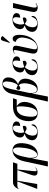

<svg xmlns="http://www.w3.org/2000/svg" viewBox="1566 -2410 1080 4252"><g transform="rotate(-90 2106.0 -284.0)"><path d="M49 0H157L230 -440H465L356 -121C324 -29 357 7 422 7C457 7 482 -1 523 -33L519 -42C490 -18 471 -11 460 -11C438 -11 438 -28 444 -97L479 -440H606L637 -536H204C124 -536 87 -499 43 -413L50 -410C76 -437 93 -440 150 -440H215Z M545 236H657L723 -116H725C728 -17 764 10 821 10C930 10 1030 -83 1056 -274C1081 -454 1025 -546 903 -546C781 -546 692 -450 657 -278L616 -84ZM802 -1C754 -1 732 -61 737 -178L761 -293C795 -461 843 -536 903 -536C963 -536 981 -459 955 -273C930 -97 864 -1 802 -1Z M1293 10C1412 10 1469 -34 1477 -85C1481 -104 1475 -123 1462 -130C1429 -26 1376 -1 1318 -1C1240 -1 1219 -65 1232 -139C1245 -209 1277 -249 1304 -274C1339 -248 1366 -235 1389 -235C1417 -235 1441 -254 1446 -280C1449 -300 1443 -313 1434 -320C1402 -316 1358 -305 1307 -287C1294 -302 1282 -348 1293 -407C1309 -499 1348 -536 1394 -536C1452 -536 1462 -495 1441 -377C1507 -377 1534 -403 1541 -444C1549 -491 1518 -546 1401 -546C1292 -546 1205 -493 1189 -402C1178 -339 1209 -296 1266 -279V-276C1198 -257 1142 -216 1129 -139C1114 -54 1165 10 1293 10Z M1725 10C1871 10 1952 -100 1972 -239C1986 -343 1950 -410 1880 -453H2029L2057 -536H1867C1706 -536 1581 -450 1553 -248C1531 -89 1592 10 1725 10ZM1728 0C1652 0 1633 -78 1656 -243C1679 -404 1758 -453 1833 -453H1866C1877 -421 1882 -341 1867 -236C1844 -71 1797 0 1728 0Z M1983 236H2094L2162 -120H2164C2164 -34 2191 10 2267 10C2373 10 2461 -79 2486 -219C2506 -333 2455 -396 2372 -424L2373 -426C2441 -460 2497 -508 2513 -597C2529 -686 2501 -770 2379 -770C2266 -770 2179 -691 2151 -551L2061 -116ZM2250 -7C2189 -7 2170 -47 2172 -167L2260 -583C2289 -718 2326 -760 2374 -760C2422 -760 2440 -713 2419 -592C2406 -519 2379 -462 2346 -429C2314 -446 2282 -458 2266 -463C2252 -451 2245 -433 2244 -422C2238 -390 2256 -374 2279 -374C2303 -375 2326 -395 2341 -408C2379 -382 2399 -314 2382 -216C2354 -57 2301 -7 2250 -7Z M2734 10C2853 10 2910 -34 2918 -85C2922 -104 2916 -123 2903 -130C2870 -26 2817 -1 2759 -1C2681 -1 2660 -65 2673 -139C2686 -209 2718 -249 2745 -274C2780 -248 2807 -235 2830 -235C2858 -235 2882 -254 2887 -280C2890 -300 2884 -313 2875 -320C2843 -316 2799 -305 2748 -287C2735 -302 2723 -348 2734 -407C2750 -499 2789 -536 2835 -536C2893 -536 2903 -495 2882 -377C2948 -377 2975 -403 2982 -444C2990 -491 2959 -546 2842 -546C2733 -546 2646 -493 2630 -402C2619 -339 2650 -296 2707 -279V-276C2639 -257 2583 -216 2570 -139C2555 -54 2606 10 2734 10Z M3293 -605 3431 -763 3433 -775C3399 -812 3347 -819 3331 -766L3282 -610ZM3162 10C3322 10 3431 -148 3454 -309C3472 -437 3455 -544 3374 -544C3338 -544 3310 -520 3304 -476C3355 -465 3415 -413 3398 -297C3373 -118 3287 -4 3191 -4C3129 -4 3133 -43 3155 -145L3212 -412C3230 -497 3218 -540 3140 -540C3104 -540 3070 -525 3041 -505L3044 -496C3070 -515 3091 -522 3103 -522C3129 -521 3129 -496 3114 -431L3051 -135C3031 -39 3059 10 3162 10Z M3693 10C3812 10 3869 -34 3877 -85C3881 -104 3875 -123 3862 -130C3829 -26 3776 -1 3718 -1C3640 -1 3619 -65 3632 -139C3645 -209 3677 -249 3704 -274C3739 -248 3766 -235 3789 -235C3817 -235 3841 -254 3846 -280C3849 -300 3843 -313 3834 -320C3802 -316 3758 -305 3707 -287C3694 -302 3682 -348 3693 -407C3709 -499 3748 -536 3794 -536C3852 -536 3862 -495 3841 -377C3907 -377 3934 -403 3941 -444C3949 -491 3918 -546 3801 -546C3692 -546 3605 -493 3589 -402C3578 -339 3609 -296 3666 -279V-276C3598 -257 3542 -216 3529 -139C3514 -54 3565 10 3693 10Z M4066 10C4106 10 4138 -7 4164 -26L4160 -35C4140 -22 4120 -9 4098 -9C4060 -9 4057 -54 4072 -121L4165 -536H4057L3972 -122C3952 -27 3992 10 4066 10Z"/></g></svg>

Font: Noto Serif Display Condensed Medium
Style: Italic
Weight: 500
Width: 3
Italic angle: -12°
Designer: Monotype Design Team
Foundry: Monotype Imaging Inc.
Version: Version 2.009